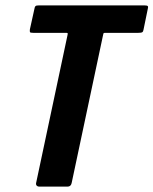

<svg xmlns="http://www.w3.org/2000/svg" viewBox="-20 -693 570 713"><path d="M125 0Q120 0 116.5 -3.5Q113 -7 114 -13L231 -564Q232 -569 231 -570Q230 -571 225 -571H104Q93 -571 91.5 -573.5Q90 -576 91 -584L108 -661Q109 -668 112 -670.5Q115 -673 125 -673H516Q526 -673 528.5 -670.5Q531 -668 529 -661L513 -583Q512 -576 508.5 -573.5Q505 -571 493 -571H372Q366 -571 365 -570Q364 -569 363 -564L246 -13Q243 0 231 0Z"/></svg>

Font: Glory Thin
Style: Bold Italic
Weight: 700
Italic angle: -12°
Version: Version 1.011